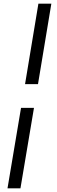

<svg xmlns="http://www.w3.org/2000/svg" viewBox="-20 -810 311 1050"><path d="M190 -790H260.8L187.8 -350H117ZM95 -220H165.8L91.8 220H21Z"/></svg>

Font: Oak Sans Light Italic
Style: Regular
Weight: 400
Italic angle: -9.5°
Foundry: Erik Kennedy, Walven
Version: Version 1.000;Glyphs 3.1.2 (3151)